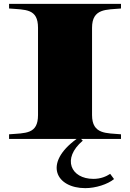

<svg xmlns="http://www.w3.org/2000/svg" viewBox="-20 -720 674 995"><path d="M27 -24V0H377C202 127 271 255 422 255C476 255 538 235 571 208L551 181C531 194 503 207 464 207C347 207 299 102 409 9L400 0H607V-24C533 -31 457 -22 457 -124V-576C457 -678 533 -669 607 -676V-700H27V-676C113 -669 177 -676 177 -576V-124C177 -24 113 -31 27 -24Z"/></svg>

Font: Sprat Extended Black
Style: Regular
Weight: 900
Width: 9
Designer: Ethan Nakache
Foundry: Collletttivo
Version: Version 2.000;Glyphs 3.2 (3217)